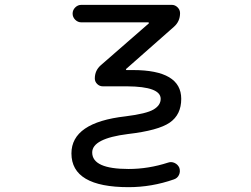

<svg xmlns="http://www.w3.org/2000/svg" viewBox="-20 -567 1040 794"><path d="M316.4 -474.6Q301.8 -474.6 291 -485.4Q280.3 -496.1 280.3 -510.7Q280.3 -525.4 291 -536.1Q301.8 -546.9 316.4 -546.9H690.4Q704.1 -546.9 714.4 -536.6Q724.6 -526.4 724.6 -512.7Q724.6 -478.5 699.2 -456.1L502 -282.2Q500 -281.2 501 -279.3Q502 -277.3 502.9 -277.3H529.3Q729.5 -277.3 729.5 -158.2Q729.5 -92.8 682.1 -60.1Q634.8 -27.3 508.8 -12.7Q361.3 5.9 361.3 63.5Q361.3 131.8 511.7 131.8Q593.8 131.8 674.8 105.5Q688.5 100.6 702.1 106.9Q715.8 113.3 721.7 127Q726.6 142.6 720.2 156.2Q713.9 169.9 699.2 174.8Q607.4 207 511.7 207Q275.4 207 275.4 67.4Q275.4 -60.5 499 -85.9Q585.9 -96.7 615.2 -114.3Q644.5 -131.8 644.5 -158.2Q644.5 -209 505.9 -210H405.3Q391.6 -210 381.8 -219.7Q372.1 -229.5 372.1 -242.2Q372.1 -275.4 396.5 -296.9L594.7 -469.7Q596.7 -470.7 595.7 -472.7Q594.7 -474.6 592.8 -474.6Z"/></svg>

Font: Rounded Mgen+ 1m regular
Style: Regular
Weight: 400
Designer: [Source Han Sans]
Ryoko NISHIZUKA  (kana & ideographs); Paul D. Hunt (Latin, Greek & Cyrillic); Wenlong ZHANG  (bopomofo
Version: Version 1.059.20150602